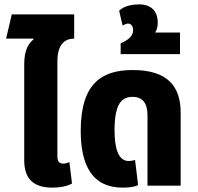

<svg xmlns="http://www.w3.org/2000/svg" viewBox="-20 -851 907 880"><path d="M320 -674V-785H34L8 -674H133L134 -671C112 -652 91 -625 91 -556V-117C91 -33 131 9 221 9C257 9 289 2 310 -10L298 -108C289 -104 278 -101 270 -101C251 -101 243 -112 243 -135V-569C243 -649 278 -674 320 -674Z M542 9C565 9 595 7 613 -3L599 -118C591 -115 579 -113 570 -113C523 -113 505 -169 505 -254C505 -375 537 -407 588 -407C635 -407 656 -376 656 -323V0H808V-335C808 -453 750 -530 589 -530C450 -530 350 -473 350 -251C350 -96 401 9 542 9Z M805 -702H691C700 -715 703 -731 703 -747C703 -802 671 -831 617 -831C591 -831 549 -825 526 -802L542 -734C549 -738 560 -743 567 -743C580 -743 590 -732 590 -713C590 -676 551 -661 533 -653V-603H805Z"/></svg>

Font: Noto Sans Thai UI Condensed Extra
Style: Regular
Weight: 800
Width: 3
Designer: Monotype Design Team
Foundry: Monotype Imaging Inc.
Version: Version 1.901